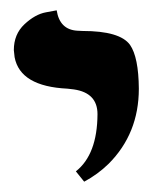

<svg xmlns="http://www.w3.org/2000/svg" viewBox="-20 -582 310 372"><path d="M143.1 -230 127 -250Q168.5 -282.7 168.9 -360.8Q168.9 -401.9 123.5 -408.7Q117.2 -409.7 110.8 -410.2Q19 -414.6 8.3 -471.2Q7.3 -478.5 6.8 -484.9Q6.8 -515.6 27.3 -534.9Q47.9 -554.2 68.8 -558.1L89.8 -562Q95.7 -524.4 129.9 -522.5Q134.3 -522.5 140.1 -522Q212.4 -522 231.9 -495.1Q248.5 -471.2 249 -410.2Q249 -323.2 190.4 -264.6Q169.4 -244.1 143.1 -230Z"/></svg>

Font: Linux Libertine O
Style: Bold
Weight: 700
Designer: Philipp H. Poll
Foundry: Philipp H. Poll
Version: Version 5.0.0